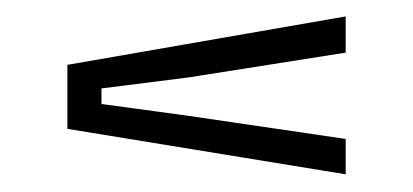

<svg xmlns="http://www.w3.org/2000/svg" viewBox="-20 -512 490 228"><path d="M390.5 -305 60 -359V-435L390.5 -492.5V-449.5L203.5 -420L100.5 -407V-388.5L203.5 -374.5L390.5 -347Z"/></svg>

Font: Big Shoulders Stencil Text Thin ExtraLight
Style: Regular
Weight: 250
Version: Version 2.001